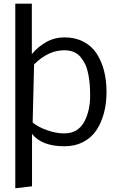

<svg xmlns="http://www.w3.org/2000/svg" viewBox="-20 -784 705 1042"><path d="M329.1 9.8Q207.5 9.8 153.8 -57.1V227.1L63 237.8V-764.2H152.8V-490.2Q184.1 -528.8 229.5 -554.9Q274.9 -581.1 331.3 -581.1Q387.7 -581.1 432.6 -557.9Q477.5 -534.7 504.4 -493.4Q531.2 -452.1 544.7 -399.7Q558.1 -347.2 558.1 -285.4Q558.1 -223.6 544.4 -171.4Q530.8 -119.1 503.7 -78.1Q476.6 -37.1 431.9 -13.7Q387.2 9.8 329.1 9.8ZM443.4 -433.1Q432.6 -455.6 418 -473.6Q387.2 -511.2 329.1 -511.2Q241.7 -511.2 165 -434.6L157.2 -119.1Q186 -94.7 235.4 -77.4Q284.7 -60.1 326.9 -60.1Q369.1 -60.1 396.2 -77.9Q423.3 -95.7 438.7 -125.7Q454.1 -155.8 461.7 -190.9Q469.2 -226.1 469.2 -261.7Q469.2 -297.4 467 -325Q464.8 -352.5 459.2 -381.6Q453.6 -410.6 443.4 -433.1Z"/></svg>

Font: Dhyana
Style: Regular
Weight: 400
Foundry: Vernon Adams
Version: Version 1.002; ttfautohint (v0.8.51-6076)